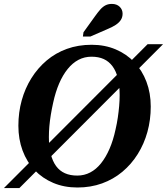

<svg xmlns="http://www.w3.org/2000/svg" viewBox="-58 -949 854 982"><path d="M338 10Q270 10 214.5 -13.5Q159 -37 119 -79Q79 -121 57.5 -179Q36 -237 36 -306Q36 -374 53 -435.5Q70 -497 102.5 -549Q135 -601 180.5 -639.5Q226 -678 284 -699Q342 -720 411 -720Q478 -720 533.5 -696.5Q589 -673 629 -631Q669 -589 691 -531Q713 -473 713 -404Q713 -336 696 -274.5Q679 -213 646.5 -161Q614 -109 568 -70.5Q522 -32 464 -11Q406 10 338 10ZM337 -51Q373 -51 403.5 -67Q434 -83 458.5 -113.5Q483 -144 502 -187.5Q521 -231 533 -287Q540 -317 544.5 -347.5Q549 -378 551.5 -407Q554 -436 554 -462Q554 -511 545 -548Q536 -585 517.5 -610Q499 -635 472.5 -647Q446 -659 410 -659Q374 -659 343.5 -643Q313 -627 288 -596Q263 -565 244.5 -522Q226 -479 214 -424Q207 -393 202 -362.5Q197 -332 194.5 -303.5Q192 -275 192 -248Q192 -199 201.5 -161.5Q211 -124 229 -99.5Q247 -75 274 -63Q301 -51 337 -51ZM-38 13 697 -723H776L41 13ZM428 -866Q443 -887 455.5 -901Q468 -915 482 -922Q496 -929 514 -929Q539 -929 554 -914.5Q569 -900 569 -879Q569 -861 560 -847Q551 -833 533.5 -821.5Q516 -810 489 -799L404 -762H366L369 -784Z"/></svg>

Font: Roboto Serif 72pt SemiCondensed SemiBold
Style: Italic
Weight: 600
Width: 4
Italic angle: -10°
Designer: Greg Gazdowicz
Foundry: Commercial Type
Version: Version 1.008